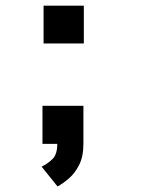

<svg xmlns="http://www.w3.org/2000/svg" viewBox="-20 -520 515 694"><path d="M137.5 -499.5H283V-363H137.5ZM133.5 0V-137.5H281.5V0Q281.5 45.5 266.2 75.8Q251 106 229.2 124.8Q207.5 143.5 188 154L130.5 82.5Q155 70 171 53.5Q187 37 187 0Z"/></svg>

Font: Trispace SemiCondensed SemiBold
Style: Regular
Weight: 600
Width: 4
Designer: Tyler Finck
Foundry: Etcetera Type Company
Version: Version 1.210; ttfautohint (v1.8.3)